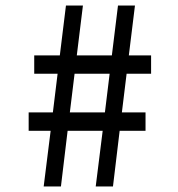

<svg xmlns="http://www.w3.org/2000/svg" viewBox="-20 -670 640 690"><path d="M324 0 349 -200H223L199 0H137L162 -200H83V-266H170L187 -405H103V-471H195L217 -650H278L256 -471H382L404 -650H465L443 -471H523V-405H435L418 -266H503V-200H410L386 0ZM357 -266 374 -405H248L231 -266Z"/></svg>

Font: Source Code Pro Medium
Style: Regular
Weight: 500
Monospace: yes
Designer: Paul D. Hunt, Teo Tuominen
Foundry: Adobe Systems Incorporated
Version: Version 2.030;PS 1.000;hotconv 16.6.51;makeotf.lib2.5.65220